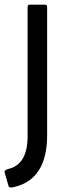

<svg xmlns="http://www.w3.org/2000/svg" viewBox="-25 -675 310 836"><path d="M37.1 139.2Q24.4 142.1 19 141.1Q13.7 140.1 12.2 134.8L-4.9 76.2Q-6.3 70.3 -2.2 66.7Q2 63 13.2 60.1Q95.2 40 95.2 -82V-645Q95.2 -654.8 105 -654.8H169.9Q180.2 -654.8 180.2 -645V-85.9Q180.2 105.5 37.1 139.2Z"/></svg>

Font: Sofia Sans
Style: Regular
Weight: 400
Designer: Botio Nikoltchev, Ani Petrova
Foundry: lettersoup
Version: Version 4.100